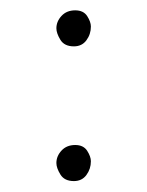

<svg xmlns="http://www.w3.org/2000/svg" viewBox="-20 -501 279 364"><path d="M86.9 -447.3Q86.9 -460.4 96.7 -470.9Q106.4 -481.4 122.6 -481.4Q138.2 -481.4 145.3 -470.5Q152.3 -459.5 152.3 -450.7Q152.3 -436 143.8 -424.6Q135.3 -413.1 120.1 -413.1Q102.1 -413.1 94.5 -425.5Q86.9 -438 86.9 -447.3ZM86.9 -191.9Q86.9 -205.1 96.7 -215.6Q106.4 -226.1 122.6 -226.1Q138.2 -226.1 145.3 -215.1Q152.3 -204.1 152.3 -195.3Q152.3 -180.7 143.8 -169.2Q135.3 -157.7 120.1 -157.7Q102.1 -157.7 94.5 -170.2Q86.9 -182.6 86.9 -191.9Z"/></svg>

Font: Mikhak ExtraLight
Style: Regular
Weight: 200
Designer: Amin Abedi
Version: Version 3.3